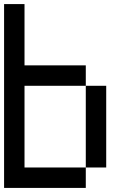

<svg xmlns="http://www.w3.org/2000/svg" viewBox="-20 -920 640 940"><path d="M0 0V-900H100V-600H400V-500H100V-100H400V0ZM400 -100V-500H500V-100Z"/></svg>

Font: Galmuri9 Regular
Style: Regular
Weight: 400
Designer: Lee Minseo (quiple)
Version: Version 2.399;hotconv 1.1.1;makeotfexe 2.6.0 DEVELOPMENT